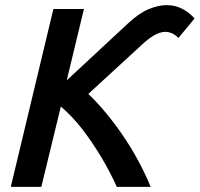

<svg xmlns="http://www.w3.org/2000/svg" viewBox="-20 -728 778 748"><path d="M22 0 188 -693H307L240 -415L480 -638Q522 -677 559.5 -692.5Q597 -708 629 -708Q663 -708 690.5 -693.5Q718 -679 738 -656L675 -580Q664 -592 650.5 -598Q637 -604 623 -604Q601 -603 578 -589Q555 -575 533 -554L324 -362Q357 -331 391.5 -289.5Q426 -248 458.5 -200.5Q491 -153 518.5 -102Q546 -51 567 0H435Q409 -58 375 -115Q341 -172 301.5 -223.5Q262 -275 217 -313L141 0Z"/></svg>

Font: Ubuntu Sans SemiBold
Style: Italic
Weight: 600
Italic angle: -13.5°
Designer: Dalton Maag Ltd
Foundry: Dalton Maag Ltd
Version: Version 1.006